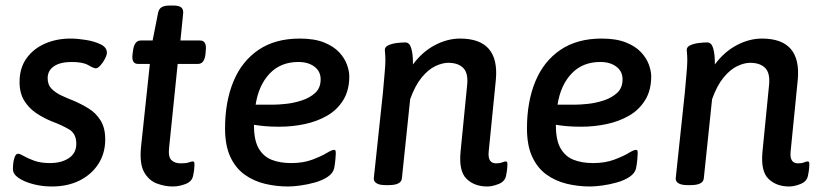

<svg xmlns="http://www.w3.org/2000/svg" viewBox="-20 -670 2987 697"><path d="M168 7Q133 7 100.5 -1.5Q68 -10 47.5 -24Q27 -38 27 -56Q27 -80 32 -96Q37 -112 45 -112Q52 -112 66.5 -103.5Q81 -95 104.5 -86.5Q128 -78 161 -78Q203 -78 230 -96Q257 -114 257 -148Q257 -185 230.5 -200.5Q204 -216 169 -229Q139 -241 112 -259Q85 -277 68 -304.5Q51 -332 51 -372Q51 -423 76 -458Q101 -493 143 -511.5Q185 -530 236 -530Q261 -530 292 -525Q323 -520 345.5 -509Q368 -498 368 -479Q368 -470 361 -456.5Q354 -443 344.5 -432.5Q335 -422 328 -422Q320 -422 300.5 -433.5Q281 -445 240 -445Q199 -445 176 -429.5Q153 -414 153 -386Q153 -362 167.5 -347.5Q182 -333 203.5 -323Q225 -313 248 -304Q276 -292 302 -276Q328 -260 345 -233Q362 -206 362 -164Q362 -114 337.5 -75.5Q313 -37 269.5 -15Q226 7 168 7Z M607 7Q578 7 549 -4Q520 -15 503 -45.5Q486 -76 492 -137L524 -438H481Q457 -438 461 -472L463 -487Q468 -523 491 -523H534L554 -624Q557 -638 567 -644Q577 -650 599 -650H607Q630 -650 638 -643Q646 -636 645 -622L635 -523H706Q731 -523 727 -487L726 -474Q722 -438 699 -438H625L594 -135Q590 -101 602 -89Q614 -77 636 -77Q656 -77 665.5 -80.5Q675 -84 680 -84Q686 -84 686 -75Q686 -73 685.5 -62Q685 -51 681 -32Q677 -11 653.5 -2Q630 7 607 7Z M1068 -530Q1121 -530 1156 -516Q1191 -502 1211 -480.5Q1231 -459 1239.5 -435.5Q1248 -412 1248 -393Q1248 -342 1226 -306.5Q1204 -271 1167.5 -250Q1131 -229 1086 -219.5Q1041 -210 994 -210Q964 -210 942 -212Q920 -214 902 -217V-214Q902 -161 919 -131.5Q936 -102 966 -90Q996 -78 1037 -78Q1080 -78 1112.5 -90Q1145 -102 1165 -114Q1185 -126 1192 -126Q1195 -126 1197 -124.5Q1199 -123 1199 -113Q1199 -107 1197.5 -90.5Q1196 -74 1193 -59Q1189 -41 1169.5 -28Q1150 -15 1123 -7.5Q1096 0 1070 3.5Q1044 7 1026 7Q982 7 941 -3Q900 -13 867.5 -36.5Q835 -60 816 -101Q797 -142 797 -204Q797 -301 827.5 -374.5Q858 -448 918.5 -489Q979 -530 1068 -530ZM1063 -445Q999 -445 959 -403Q919 -361 908 -290H972Q990 -290 1018.5 -293Q1047 -296 1076 -305.5Q1105 -315 1124.5 -333Q1144 -351 1144 -382Q1144 -411 1121.5 -428Q1099 -445 1063 -445Z M1749 7Q1702 7 1673.5 -21Q1645 -49 1652 -120L1676 -363Q1680 -405 1661.5 -423.5Q1643 -442 1607 -442Q1586 -442 1560.5 -430Q1535 -418 1511 -389Q1487 -360 1469 -310L1439 -23Q1437 2 1391 2H1380Q1357 2 1346.5 -5Q1336 -12 1337 -23L1370 -333Q1373 -368 1376 -401Q1379 -434 1379 -449Q1379 -467 1378 -475Q1377 -483 1377 -489Q1377 -500 1390.5 -506Q1404 -512 1421.5 -514Q1439 -516 1451 -516Q1467 -516 1473 -494.5Q1479 -473 1479 -446Q1479 -440 1479 -436Q1513 -482 1558.5 -506Q1604 -530 1650 -530Q1794 -530 1780 -380L1754 -119Q1750 -77 1781 -77Q1794 -77 1803 -80.5Q1812 -84 1816 -84Q1822 -84 1822 -75Q1822 -73 1821.5 -62Q1821 -51 1817 -32Q1813 -11 1790 -2Q1767 7 1749 7Z M2164 -530Q2217 -530 2252 -516Q2287 -502 2307 -480.5Q2327 -459 2335.5 -435.5Q2344 -412 2344 -393Q2344 -342 2322 -306.5Q2300 -271 2263.5 -250Q2227 -229 2182 -219.5Q2137 -210 2090 -210Q2060 -210 2038 -212Q2016 -214 1998 -217V-214Q1998 -161 2015 -131.5Q2032 -102 2062 -90Q2092 -78 2133 -78Q2176 -78 2208.5 -90Q2241 -102 2261 -114Q2281 -126 2288 -126Q2291 -126 2293 -124.5Q2295 -123 2295 -113Q2295 -107 2293.5 -90.5Q2292 -74 2289 -59Q2285 -41 2265.5 -28Q2246 -15 2219 -7.5Q2192 0 2166 3.5Q2140 7 2122 7Q2078 7 2037 -3Q1996 -13 1963.5 -36.5Q1931 -60 1912 -101Q1893 -142 1893 -204Q1893 -301 1923.5 -374.5Q1954 -448 2014.5 -489Q2075 -530 2164 -530ZM2159 -445Q2095 -445 2055 -403Q2015 -361 2004 -290H2068Q2086 -290 2114.5 -293Q2143 -296 2172 -305.5Q2201 -315 2220.5 -333Q2240 -351 2240 -382Q2240 -411 2217.5 -428Q2195 -445 2159 -445Z M2845 7Q2798 7 2769.5 -21Q2741 -49 2748 -120L2772 -363Q2776 -405 2757.5 -423.5Q2739 -442 2703 -442Q2682 -442 2656.5 -430Q2631 -418 2607 -389Q2583 -360 2565 -310L2535 -23Q2533 2 2487 2H2476Q2453 2 2442.5 -5Q2432 -12 2433 -23L2466 -333Q2469 -368 2472 -401Q2475 -434 2475 -449Q2475 -467 2474 -475Q2473 -483 2473 -489Q2473 -500 2486.5 -506Q2500 -512 2517.5 -514Q2535 -516 2547 -516Q2563 -516 2569 -494.5Q2575 -473 2575 -446Q2575 -440 2575 -436Q2609 -482 2654.5 -506Q2700 -530 2746 -530Q2890 -530 2876 -380L2850 -119Q2846 -77 2877 -77Q2890 -77 2899 -80.5Q2908 -84 2912 -84Q2918 -84 2918 -75Q2918 -73 2917.5 -62Q2917 -51 2913 -32Q2909 -11 2886 -2Q2863 7 2845 7Z"/></svg>

Font: Asap Medium
Style: Italic
Weight: 500
Italic angle: -6°
Designer: Pablo Cosgaya
Foundry: Omnibus-Type
Version: Version 3.001; ttfautohint (v1.8.3)